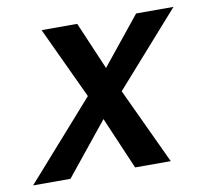

<svg xmlns="http://www.w3.org/2000/svg" viewBox="-107 -589 708 658"><g transform="rotate(-10 247.0 -259.5)"><path d="M-43 0 195 -269 78 -519H202L273 -353L407 -519H537L312 -265L436 0H312L234 -182L87 0Z"/></g></svg>

Font: Radio Canada Medium
Style: Italic
Weight: 500
Italic angle: -12°
Designer: Charles Daoud, Etienne Aubert Bonn, Alexandre Saumier Demers, Jacques Le Bailly
Foundry: Radio-Canada
Version: Version 2.104; ttfautohint (v1.8.4.7-5d5b);gftools[0.9.28.de